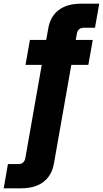

<svg xmlns="http://www.w3.org/2000/svg" viewBox="-55 -783 557 1039"><path d="M-35 236 -12 105H43Q76 105 82 73L171 -432H83L107 -567H195L206 -628Q217 -694 262.5 -728.5Q308 -763 383 -763H482L459 -633H400Q367 -633 361 -601L355 -567H447L423 -432H331L237 101Q226 166 180.5 201Q135 236 59 236Z"/></svg>

Font: Open Sauce Sans Black Italic
Style: Regular
Weight: 900
Italic angle: -10°
Designer: Alfredo Marco Pradil
Foundry: Creative Sauce Fz LLC
Version: Version 1.477